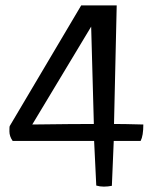

<svg xmlns="http://www.w3.org/2000/svg" viewBox="-20 -560 572 714"><path d="M329 -99 319 -461 100 -97Q252 -99 329 -99ZM414 -540 404 -99Q441 -99 513 -97Q513 -55 503 -36H403L396 131Q381 134 366 134Q351 134 338 130L330 -36H27Q15 -53 15 -71.5Q15 -90 16 -91L282 -540Z"/></svg>

Font: Inika
Style: Regular
Weight: 400
Designer: Constanza Artigas Preller
Foundry: Constanza Artigas Preller
Version: Version 1.001